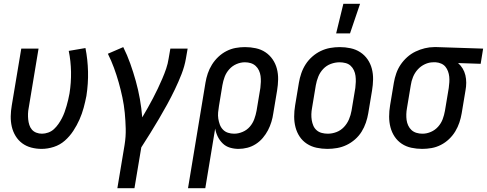

<svg xmlns="http://www.w3.org/2000/svg" viewBox="-20 -776 2564 1011"><path d="M199 8Q171 8 144.5 1Q118 -6 97 -21.5Q76 -37 62 -60Q48 -83 42 -109.5Q36 -136 36.5 -164Q37 -192 42 -221L92 -520H183L131 -207Q128 -192 127.5 -177Q127 -162 128.5 -147Q130 -132 134.5 -118Q139 -104 148 -93.5Q157 -83 171 -77.5Q185 -72 201 -72Q217 -72 234 -78Q251 -84 264 -96Q277 -108 287.5 -123Q298 -138 306 -153.5Q314 -169 320 -185.5Q326 -202 330.5 -218Q335 -234 339 -250.5Q343 -267 346 -284Q355 -341 354 -397.5Q353 -454 342 -508L430 -523Q442 -462 443.5 -399Q445 -336 435 -271Q429 -240 420.5 -208.5Q412 -177 398.5 -146.5Q385 -116 366 -87Q347 -58 321.5 -35.5Q296 -13 263.5 -2.5Q231 8 199 8Z M598 215 636 -13Q643 -56 642 -98Q641 -140 637 -181.5Q633 -223 624.5 -263Q616 -303 605 -342Q594 -381 580 -419Q566 -457 548 -493L629 -528Q650 -486 666 -441Q682 -396 695 -349.5Q708 -303 716.5 -255Q725 -207 729 -158Q744 -183 758 -208Q772 -233 785.5 -258.5Q799 -284 811 -309.5Q823 -335 834.5 -361.5Q846 -388 855 -414.5Q864 -441 868 -468L877 -520H968L959 -468Q952 -427 936 -386Q920 -345 901 -305.5Q882 -266 861 -227.5Q840 -189 817.5 -151Q795 -113 771.5 -75Q748 -37 724 0L688 215Z M970 215 1062 -341Q1066 -365 1074 -389Q1082 -413 1096 -435.5Q1110 -458 1129.5 -476.5Q1149 -495 1172.5 -507Q1196 -519 1220.5 -523.5Q1245 -528 1270 -528Q1299 -528 1327 -522Q1355 -516 1377.5 -501Q1400 -486 1415.5 -463.5Q1431 -441 1438 -414Q1445 -387 1444.5 -358Q1444 -329 1439 -299L1419 -179Q1416 -157 1409 -134Q1402 -111 1391 -90Q1380 -69 1364 -50Q1348 -31 1327 -17.5Q1306 -4 1282.5 2Q1259 8 1236 8Q1213 8 1191 1.5Q1169 -5 1153 -20.5Q1137 -36 1127 -56Q1117 -76 1113 -99L1061 215ZM1213 -72Q1235 -72 1257.5 -81.5Q1280 -91 1295.5 -109Q1311 -127 1319 -149Q1327 -171 1331 -193L1351 -313Q1353 -329 1353.5 -345Q1354 -361 1352 -376Q1350 -391 1343.5 -405Q1337 -419 1326 -429Q1315 -439 1300.5 -443.5Q1286 -448 1270 -448H1269Q1247 -448 1225 -438.5Q1203 -429 1187 -411Q1171 -393 1163 -371.5Q1155 -350 1151 -327L1133 -218Q1130 -201 1128.5 -184Q1127 -167 1129.5 -151Q1132 -135 1137.5 -120Q1143 -105 1154 -93.5Q1165 -82 1180.5 -77Q1196 -72 1213 -72Z M1750 -600 1788 -756H1876L1823 -600ZM1704 8Q1675 8 1647 2Q1619 -4 1596 -19Q1573 -34 1558 -56.5Q1543 -79 1536 -106Q1529 -133 1529 -162Q1529 -191 1534 -221L1554 -341Q1558 -365 1566.5 -390Q1575 -415 1589.5 -437.5Q1604 -460 1624.5 -478Q1645 -496 1669 -507.5Q1693 -519 1718.5 -523.5Q1744 -528 1769 -528Q1798 -528 1826 -522Q1854 -516 1877 -501Q1900 -486 1915.5 -463.5Q1931 -441 1938 -414Q1945 -387 1944.5 -358Q1944 -329 1939 -299L1919 -179Q1915 -155 1906.5 -130Q1898 -105 1884 -82.5Q1870 -60 1849.5 -42Q1829 -24 1805 -12.5Q1781 -1 1755 3.5Q1729 8 1704 8ZM1706 -72Q1729 -72 1751.5 -80.5Q1774 -89 1791 -107Q1808 -125 1817.5 -147.5Q1827 -170 1831 -193L1851 -313Q1853 -329 1853.5 -345Q1854 -361 1852 -376.5Q1850 -392 1843.5 -406Q1837 -420 1826 -430Q1815 -440 1799.5 -444Q1784 -448 1768 -448Q1745 -448 1722 -439.5Q1699 -431 1682 -413Q1665 -395 1656 -372.5Q1647 -350 1643 -327L1623 -207Q1620 -191 1619.5 -175Q1619 -159 1621.5 -143.5Q1624 -128 1630 -114Q1636 -100 1647.5 -90Q1659 -80 1674.5 -76Q1690 -72 1706 -72Z M2203 8Q2174 8 2146 2Q2118 -4 2095.5 -19Q2073 -34 2058 -56.5Q2043 -79 2036 -106Q2029 -133 2029 -162Q2029 -191 2034 -221L2054 -341Q2058 -365 2066.5 -389.5Q2075 -414 2089.5 -435.5Q2104 -457 2124 -475Q2144 -493 2168 -504.5Q2192 -516 2217 -522Q2242 -528 2266 -528H2281L2524 -520L2511 -440L2392 -444Q2406 -432 2416 -415.5Q2426 -399 2430.5 -380Q2435 -361 2435 -340.5Q2435 -320 2431 -299L2411 -179Q2407 -155 2399 -131Q2391 -107 2377.5 -84.5Q2364 -62 2344.5 -43.5Q2325 -25 2301.5 -13Q2278 -1 2253 3.5Q2228 8 2203 8ZM2205 -72Q2227 -72 2249 -81.5Q2271 -91 2287 -109Q2303 -127 2311 -148.5Q2319 -170 2323 -193L2343 -313Q2345 -328 2346 -343Q2347 -358 2345.5 -372.5Q2344 -387 2339 -400.5Q2334 -414 2325.5 -424.5Q2317 -435 2303.5 -441Q2290 -447 2275 -448H2261Q2239 -448 2217.5 -438Q2196 -428 2180 -410.5Q2164 -393 2155 -371Q2146 -349 2143 -327L2123 -207Q2120 -191 2119.5 -175Q2119 -159 2121 -144Q2123 -129 2129.5 -115Q2136 -101 2147 -91Q2158 -81 2173 -76.5Q2188 -72 2204 -72Z"/></svg>

Font: Iosevka SS18 Medium
Style: Italic
Weight: 500
Italic angle: -9°
Monospace: yes
Designer: Belleve Invis
Foundry: Belleve Invis
Version: Version 25.1.1; ttfautohint (v1.8.4)